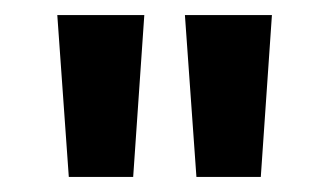

<svg xmlns="http://www.w3.org/2000/svg" viewBox="-20 -762 432 252"><path d="M154.8 -529.8H70.3L55.2 -742.2H169.4ZM322.3 -529.8H237.8L222.7 -742.2H336.9Z"/></svg>

Font: Kumbh Sans ExtraBold
Style: Regular
Weight: 800
Version: Version 1.005